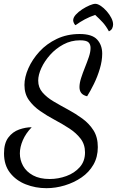

<svg xmlns="http://www.w3.org/2000/svg" viewBox="-20 -898 612 1005"><path d="M223 87Q166 87 115 67Q64 47 32.5 6.5Q1 -34 1 -95Q1 -148 23.5 -178Q46 -208 80 -220Q114 -232 146 -232Q115 -200 99.5 -164Q84 -128 84 -95Q84 -60 101 -29.5Q118 1 153 20Q188 39 240 39Q285 39 327.5 23.5Q370 8 397.5 -23Q425 -54 425 -100Q425 -142 402 -172Q379 -202 343 -225.5Q307 -249 266.5 -270.5Q226 -292 190 -317Q154 -342 131 -374.5Q108 -407 108 -453Q108 -494 128.5 -540.5Q149 -587 186.5 -628Q224 -669 277.5 -694.5Q331 -720 397 -720Q462 -720 488.5 -691Q515 -662 515 -617Q515 -580 502.5 -538Q490 -496 471.5 -458.5Q453 -421 436 -394Q415 -399 405.5 -411Q396 -423 396 -442Q396 -463 404.5 -489.5Q413 -516 424.5 -544.5Q436 -573 445 -599.5Q454 -626 454 -647Q454 -666 443 -676.5Q432 -687 399 -687Q352 -687 312 -665.5Q272 -644 242.5 -611Q213 -578 196.5 -542Q180 -506 180 -476Q180 -440 202.5 -414Q225 -388 260.5 -367Q296 -346 336 -324.5Q376 -303 411.5 -277Q447 -251 469.5 -215.5Q492 -180 492 -128Q492 -76 469 -36Q446 4 406.5 31Q367 58 319 72.5Q271 87 223 87ZM550 -734Q535 -762 517.5 -781Q500 -800 478 -820Q449 -810 424.5 -797Q400 -784 375 -766Q369 -771 366 -779Q363 -787 363 -791Q363 -806 376.5 -821Q390 -836 410 -849Q430 -862 449 -870Q468 -878 479 -878Q491 -878 507 -867.5Q523 -857 538 -840Q553 -823 562.5 -804.5Q572 -786 572 -770Q572 -760 567.5 -750Q563 -740 550 -734Z"/></svg>

Font: Dancing Script SemiBold
Style: Regular
Weight: 600
Designer: Pablo Impallari
Foundry: Pablo Impallari
Version: Version 2.001